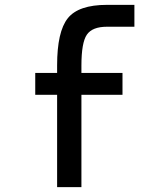

<svg xmlns="http://www.w3.org/2000/svg" viewBox="-20 -770 658 790"><path d="M215 0V-380H125V-470H215V-501Q215 -640 259 -695Q303 -750 420 -750H533V-660H420Q360 -660 337.5 -627.5Q315 -595 315 -500V-470H484V-380H315V0Z"/></svg>

Font: Hermit
Style: Regular
Weight: 400
Designer: Pablo Caro
Version: Version 2.000;PS 002.000;hotconv 1.0.88;makeotf.lib2.5.64775